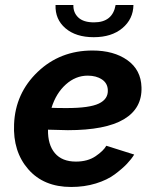

<svg xmlns="http://www.w3.org/2000/svg" viewBox="-20 -734 615 764"><path d="M201 -714H272Q271 -684 291.5 -664.5Q312 -645 354 -645Q428 -645 440 -714H511Q510 -658 467 -622Q424 -586 353 -586Q282 -586 240.5 -621.5Q199 -657 201 -714ZM282 -91Q329 -91 360.5 -112.5Q392 -134 403 -154L514 -119Q503 -101 485 -82Q467 -63 437 -40.5Q407 -18 361.5 -4Q316 10 263 10Q154 10 92.5 -60.5Q31 -131 36 -240Q41 -363 130 -448Q219 -533 348 -533Q433 -533 487 -494.5Q541 -456 543 -387Q546 -303 473 -259.5Q400 -216 250 -216Q227 -216 171 -218Q170 -158 198.5 -124.5Q227 -91 282 -91ZM329 -433Q281 -433 242 -398Q203 -363 185 -305Q205 -304 245 -304Q336 -304 373.5 -322Q411 -340 409 -376Q408 -403 385.5 -418Q363 -433 329 -433Z"/></svg>

Font: Raleway-v4020
Style: Bold Italic
Weight: 700
Italic angle: -12°
Designer: Matt McInerney, Pablo Impallari, Rodrigo Fuenzalida
Foundry: Matt McInerney, Pablo Impallari, Rodrigo Fuenzalida
Version: Version 4.020;PS 004.020;hotconv 1.0.88;makeotf.lib2.5.64775